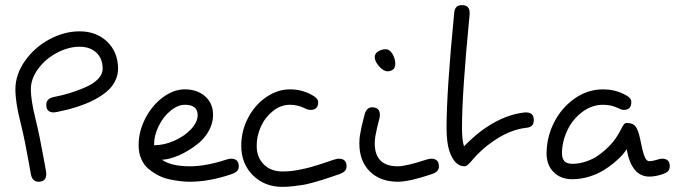

<svg xmlns="http://www.w3.org/2000/svg" viewBox="-20 -708 2629 748"><path d="M40 -359.9Q40 -418 77.4 -470.9Q114.7 -523.9 172.6 -554.9Q230.5 -585.9 290 -585.9Q355.5 -585.9 397.7 -545.4Q439.9 -504.9 439.9 -439.9Q439.9 -417.5 430.7 -397Q421.4 -376.5 406.5 -361.3Q391.6 -346.2 370.1 -332.5Q348.6 -318.8 328.1 -309.8Q307.6 -300.8 283 -292.7Q258.3 -284.7 240.2 -280.3Q222.2 -275.9 203.1 -272Q193.4 -270 189.9 -270Q160.2 -270 160.2 -299.8Q160.2 -324.2 189.9 -330.1Q222.2 -336.4 252 -345.5Q281.7 -354.5 312.5 -367.9Q343.3 -381.3 361.6 -399.9Q379.9 -418.5 379.9 -439.9Q379.9 -480 355.5 -502.9Q331.1 -525.9 290 -525.9Q247.1 -525.9 202.9 -502.9Q158.7 -480 129.4 -440.9Q100.1 -401.9 100.1 -359.9Q100.1 -319.3 118.2 -245.1Q127 -209.5 135 -170.2Q143.1 -130.9 150.4 -89.6Q157.7 -48.3 159.2 -41Q160.2 -36.1 160.2 -29.8Q160.2 0 129.9 0Q106 0 100.1 -29.8Q98.6 -38.1 92 -75.7Q85.4 -113.3 77.6 -152.1Q69.8 -190.9 60.1 -230Q40 -308.6 40 -359.9Z M520 -142.1Q520 -195.8 546.1 -246.6Q572.3 -297.4 614.3 -328.6Q656.2 -359.9 700.2 -359.9Q748 -359.9 779.1 -332.8Q810.1 -305.7 810.1 -259.8Q810.1 -229 794.7 -200.4Q779.3 -171.9 755.6 -151.9Q731.9 -131.8 704.3 -116.5Q676.8 -101.1 652.3 -93.5Q627.9 -85.9 610.8 -85.9Q646.5 -60.1 720.2 -60.1Q781.7 -60.1 860.8 -85.9Q872.6 -89.8 879.9 -89.8Q910.2 -89.8 910.2 -60.1Q910.2 -48.3 903.1 -41.3Q896 -34.2 879.9 -28.8Q794.4 0 720.2 0Q701.7 0 682.6 -2.2Q663.6 -4.4 639.6 -9.5Q615.7 -14.6 595.5 -25.4Q575.2 -36.1 557.6 -51Q540 -65.9 530 -89.4Q520 -112.8 520 -142.1ZM580.1 -142.1Q619.1 -142.1 658.9 -159.7Q698.7 -177.2 724.4 -204.8Q750 -232.4 750 -259.8Q750 -299.8 700.2 -299.8Q673.3 -299.8 645.3 -277.3Q617.2 -254.9 598.6 -217.8Q580.1 -180.7 580.1 -142.1Z M919.9 -140.1Q919.9 -198.7 947 -249.8Q974.1 -300.8 1018.1 -330.3Q1062 -359.9 1109.9 -359.9Q1152.8 -359.9 1189.9 -340.8Q1219.7 -326.2 1219.7 -310.1Q1219.7 -279.8 1189.9 -279.8Q1179.7 -279.8 1165 -287.1Q1138.7 -299.8 1109.9 -299.8Q1073.7 -299.8 1043.2 -275.4Q1012.7 -251 996.3 -214.6Q980 -178.2 980 -140.1Q980 -95.2 1007.6 -67.6Q1035.2 -40 1080.1 -40Q1094.7 -40 1109.9 -41.3Q1125 -42.5 1142.8 -46.1Q1160.6 -49.8 1171.1 -52Q1181.6 -54.2 1202.6 -60.5Q1223.6 -66.9 1229 -68.6Q1234.4 -70.3 1257.3 -78.1Q1280.3 -85.9 1280.8 -85.9Q1292.5 -89.8 1299.8 -89.8Q1330.1 -89.8 1330.1 -60.1Q1330.1 -48.3 1323 -41.3Q1315.9 -34.2 1299.8 -28.8Q1296.9 -27.8 1269.8 -18.6Q1242.7 -9.3 1234.4 -6.8Q1226.1 -4.4 1201.2 2.7Q1176.3 9.8 1161.1 12.2Q1146 14.6 1123.5 17.3Q1101.1 20 1080.1 20Q1010.7 20 965.3 -25.1Q919.9 -70.3 919.9 -140.1Z M1379.9 -149.9Q1379.9 -160.2 1380.9 -169.9Q1381.8 -179.7 1384.5 -193.1Q1387.2 -206.5 1388.4 -212.9Q1389.6 -219.2 1394.3 -237.5Q1398.9 -255.9 1399.9 -259.8Q1407.2 -290 1429.7 -290Q1460 -290 1460 -259.8Q1460 -253.9 1458 -246.1Q1457 -241.7 1453.4 -227.5Q1449.7 -213.4 1448.7 -208.7Q1447.8 -204.1 1445.6 -193.6Q1443.4 -183.1 1442.4 -177.5Q1441.4 -171.9 1440.7 -164.1Q1439.9 -156.2 1439.9 -149.9Q1439.9 -60.1 1529.8 -60.1Q1561.5 -60.1 1640.6 -85.9Q1652.3 -89.8 1659.7 -89.8Q1689.9 -89.8 1689.9 -60.1Q1689.9 -48.3 1682.9 -41.3Q1675.8 -34.2 1659.7 -28.8Q1574.2 0 1529.8 0Q1460.9 0 1420.4 -40.5Q1379.9 -81.1 1379.9 -149.9ZM1439.9 -485.8Q1439.9 -499.5 1453.4 -507.8Q1466.8 -516.1 1481.9 -516.1Q1498.5 -516.1 1509.3 -497.3Q1520 -478.5 1520 -460Q1520 -443.8 1511 -437Q1502 -430.2 1489.7 -430.2Q1474.1 -430.2 1457 -449.5Q1439.9 -468.8 1439.9 -485.8Z M1719.7 -210Q1719.7 -353 1749.5 -658.2Q1751 -673.3 1758.1 -680.7Q1765.1 -688 1779.8 -688Q1809.6 -688 1809.6 -658.2V-651.9Q1779.8 -346.7 1779.8 -210Q1779.8 -162.6 1787.6 -138.2Q1834.5 -185.1 1871.6 -210Q1950.2 -262.7 2024.9 -270H2029.8Q2059.6 -270 2059.6 -240.2Q2059.6 -225.6 2052.2 -218.5Q2044.9 -211.4 2029.8 -210Q1969.2 -203.6 1904.8 -160.2Q1877.9 -142.1 1856.2 -122.1Q1834.5 -102.1 1824.2 -89.4Q1814 -76.7 1805.2 -68.4Q1796.4 -60.1 1789.6 -60.1Q1751 -60.1 1730.5 -120.1Q1719.7 -153.3 1719.7 -210Z M2109.4 -109.9Q2109.4 -172.4 2137.9 -229.7Q2166.5 -287.1 2217.8 -323.5Q2269 -359.9 2329.6 -359.9Q2372.6 -359.9 2409.7 -341.8Q2425.8 -334 2432.6 -327.1Q2439.5 -320.3 2439.5 -310.1Q2439.5 -279.8 2409.7 -279.8Q2401.4 -279.8 2384.8 -288.1Q2360.4 -299.8 2329.6 -299.8Q2285.6 -299.8 2248 -271.5Q2210.4 -243.2 2189.9 -199.5Q2169.4 -155.8 2169.4 -109.9Q2169.4 -69.8 2209.5 -69.8Q2235.4 -69.8 2260.7 -78.1Q2286.1 -86.4 2304 -97.9Q2321.8 -109.4 2338.4 -124.5Q2355 -139.6 2363.5 -149.7Q2372.1 -159.7 2378.4 -168.9Q2388.7 -183.6 2397.5 -200.7Q2406.2 -217.8 2410.6 -223.4Q2415 -229 2421.4 -229Q2445.8 -229 2456.1 -215.3Q2466.3 -201.7 2473.6 -168Q2474.6 -164.1 2476.1 -156.2Q2480 -137.2 2482.2 -127.4Q2484.4 -117.7 2488.8 -104.5Q2493.2 -91.3 2498.3 -85.7Q2503.4 -80.1 2509.8 -80.1Q2522.5 -80.1 2540.5 -85.9Q2552.2 -89.8 2559.6 -89.8Q2589.4 -89.8 2589.4 -60.1Q2589.4 -48.3 2582.5 -41.3Q2575.7 -34.2 2559.6 -28.8Q2532.7 -20 2509.8 -20Q2441.4 -20 2421.9 -123.5L2421.4 -127Q2416 -117.7 2404.8 -104.7Q2393.6 -91.8 2373.3 -74.7Q2353 -57.6 2329.6 -43.5Q2306.2 -29.3 2274.2 -19.5Q2242.2 -9.8 2209.5 -9.8Q2164.6 -9.8 2137 -37.4Q2109.4 -64.9 2109.4 -109.9Z"/></svg>

Font: Pecita
Style: Book
Weight: 400
Width: 6
Version: Version 3.4.1